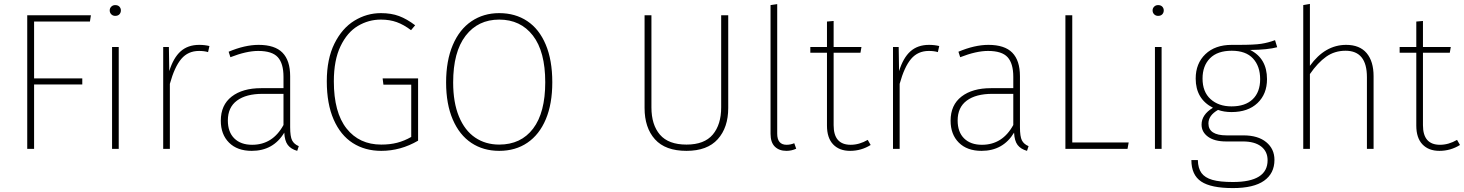

<svg xmlns="http://www.w3.org/2000/svg" viewBox="-20 -760 7472 980"><path d="M119 -682H444L439 -650H154V-360H400V-329H154V0H119Z M586 0H552V-520H586ZM597 -707Q597 -695 589.5 -687Q582 -679 568 -679Q556 -679 548 -687Q540 -695 540 -707Q540 -718 548 -726Q556 -734 568 -734Q582 -734 589.5 -726Q597 -718 597 -707Z M1049 -525 1042 -494Q1023 -500 996 -500Q940 -500 905.5 -459.5Q871 -419 847 -332V0H813V-520H842L844 -397Q865 -465 902 -498Q939 -531 997 -531Q1025 -531 1049 -525Z M1505 -14 1497 10Q1465 1 1449 -20Q1433 -41 1431 -83Q1375 10 1265 10Q1191 10 1149 -32Q1107 -74 1107 -144Q1107 -224 1162.5 -267Q1218 -310 1313 -310H1427V-368Q1427 -436 1398 -468Q1369 -500 1298 -500Q1238 -500 1156 -468L1147 -496Q1230 -531 1300 -531Q1383 -531 1422 -491Q1461 -451 1461 -371V-111Q1461 -63 1471 -43.5Q1481 -24 1505 -14ZM1427 -122V-281H1320Q1236 -281 1189.5 -246.5Q1143 -212 1143 -145Q1143 -86 1176 -53.5Q1209 -21 1267 -21Q1372 -21 1427 -122Z M2099 -631 2078 -606Q2041 -634 2005 -647Q1969 -660 1924 -660Q1861 -660 1806.5 -627.5Q1752 -595 1718 -524Q1684 -453 1684 -345Q1684 -186 1749 -104Q1814 -22 1926 -22Q1971 -22 2007.5 -31.5Q2044 -41 2079 -61V-328H1937L1933 -360H2114V-42Q2025 10 1926 10Q1843 10 1780.5 -30Q1718 -70 1683 -150Q1648 -230 1648 -345Q1648 -459 1687 -537.5Q1726 -616 1789 -654.5Q1852 -693 1924 -693Q1977 -693 2017 -678Q2057 -663 2099 -631Z M2799 -340Q2799 -230 2766 -151.5Q2733 -73 2672 -31.5Q2611 10 2528 10Q2447 10 2386 -30.5Q2325 -71 2291 -150Q2257 -229 2257 -339Q2257 -450 2291 -530Q2325 -610 2386.5 -651.5Q2448 -693 2528 -693Q2610 -693 2671 -652.5Q2732 -612 2765.5 -532.5Q2799 -453 2799 -340ZM2293 -339Q2293 -237 2322.5 -165.5Q2352 -94 2405 -58Q2458 -22 2528 -22Q2639 -22 2701 -103.5Q2763 -185 2763 -340Q2763 -497 2700 -578.5Q2637 -660 2528 -660Q2420 -660 2356.5 -577.5Q2293 -495 2293 -339Z M3697 -209Q3697 -109 3643.5 -49.5Q3590 10 3484 10Q3376 10 3323 -49Q3270 -108 3270 -209V-682H3305V-212Q3305 -123 3348.5 -72.5Q3392 -22 3484 -22Q3575 -22 3618 -73Q3661 -124 3661 -212V-682H3697Z M3913 -77V-734L3947 -739V-78Q3947 -21 3995 -21Q4015 -21 4034 -29L4044 -1Q4020 10 3994 10Q3957 10 3935 -11.5Q3913 -33 3913 -77Z M4424 -20Q4376 10 4319 10Q4264 10 4232.5 -23Q4201 -56 4201 -119V-491H4116V-520H4201V-650L4235 -653V-520H4377L4372 -491H4235V-121Q4235 -21 4322 -21Q4366 -21 4409 -46Z M4774 -525 4767 -494Q4748 -500 4721 -500Q4665 -500 4630.5 -459.5Q4596 -419 4572 -332V0H4538V-520H4567L4569 -397Q4590 -465 4627 -498Q4664 -531 4722 -531Q4750 -531 4774 -525Z M5230 -14 5222 10Q5190 1 5174 -20Q5158 -41 5156 -83Q5100 10 4990 10Q4916 10 4874 -32Q4832 -74 4832 -144Q4832 -224 4887.5 -267Q4943 -310 5038 -310H5152V-368Q5152 -436 5123 -468Q5094 -500 5023 -500Q4963 -500 4881 -468L4872 -496Q4955 -531 5025 -531Q5108 -531 5147 -491Q5186 -451 5186 -371V-111Q5186 -63 5196 -43.5Q5206 -24 5230 -14ZM5152 -122V-281H5045Q4961 -281 4914.5 -246.5Q4868 -212 4868 -145Q4868 -86 4901 -53.5Q4934 -21 4992 -21Q5097 -21 5152 -122Z M5453 -33H5741L5735 0H5418V-682H5453Z M5909 0H5875V-520H5909ZM5920 -707Q5920 -695 5912.5 -687Q5905 -679 5891 -679Q5879 -679 5871 -687Q5863 -695 5863 -707Q5863 -718 5871 -726Q5879 -734 5891 -734Q5905 -734 5912.5 -726Q5920 -718 5920 -707Z M6499 -519Q6452 -506 6361 -505Q6447 -462 6447 -356Q6447 -280 6398.5 -234Q6350 -188 6266 -188Q6228 -188 6197 -199Q6148 -171 6148 -130Q6148 -69 6241 -69H6327Q6401 -69 6443 -34.5Q6485 0 6485 56Q6485 125 6432 162.5Q6379 200 6273 200Q6161 200 6111 166.5Q6061 133 6061 57H6094Q6095 99 6112.5 123Q6130 147 6168 158Q6206 169 6273 169Q6450 169 6450 58Q6450 13 6417 -12.5Q6384 -38 6324 -38H6238Q6179 -38 6146 -62Q6113 -86 6113 -124Q6113 -175 6171 -210Q6083 -255 6083 -359Q6083 -436 6132.5 -483.5Q6182 -531 6267 -531H6302Q6382 -531 6417.5 -536.5Q6453 -542 6488 -555ZM6118 -359Q6118 -291 6159 -254Q6200 -217 6266 -217Q6336 -217 6374 -253.5Q6412 -290 6412 -356Q6412 -422 6375.5 -461.5Q6339 -501 6267 -501Q6194 -501 6156 -462.5Q6118 -424 6118 -359Z M6991 -371V0H6957V-366Q6957 -501 6848 -501Q6792 -501 6749 -470.5Q6706 -440 6666 -382V0H6632V-734L6666 -740V-424Q6743 -531 6851 -531Q6920 -531 6955.5 -489Q6991 -447 6991 -371Z M7432 -20Q7384 10 7327 10Q7272 10 7240.5 -23Q7209 -56 7209 -119V-491H7124V-520H7209V-650L7243 -653V-520H7385L7380 -491H7243V-121Q7243 -21 7330 -21Q7374 -21 7417 -46Z"/></svg>

Font: FiraGO UltraLight
Style: Regular
Weight: 200
Designer: bBox Type
Foundry: bBox Type GmbH
Version: Version 1.001